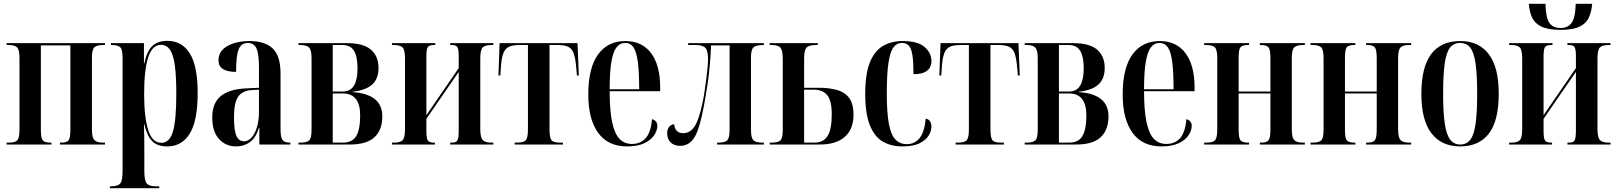

<svg xmlns="http://www.w3.org/2000/svg" viewBox="-20 -764 8549 1015"><path d="M15 0V-10H27Q59 -10 71 -22Q83 -34 83 -79V-457Q83 -501 70.5 -513.5Q58 -526 27 -526H15V-536H535V-526H524Q492 -526 479 -514Q466 -502 466 -458V-79Q466 -37 479 -23.5Q492 -10 525 -10H535V0H297V-10H303Q333 -10 342.5 -22.5Q352 -35 352 -79V-524H196V-79Q196 -34 206 -22Q216 -10 247 -10H252V0Z M561 231V221H566Q603 221 615.5 206Q628 191 628 142V-460Q628 -505 614 -515.5Q600 -526 573 -526H566V-536H741V-429H743Q755 -490 783.5 -519Q812 -548 865 -548Q942 -548 983.5 -481.5Q1025 -415 1025 -272Q1025 -125 983 -57.5Q941 10 864 10Q810 10 783 -19.5Q756 -49 743 -107H741Q742 -72 742.5 -37.5Q743 -3 743 33V142Q743 191 756 206Q769 221 804 221H822V231ZM833 -9Q877 -9 894.5 -69.5Q912 -130 912 -268Q912 -363 904 -420Q896 -477 878 -502Q860 -527 831 -527Q785 -527 763.5 -461Q742 -395 742 -268Q742 -144 763.5 -76.5Q785 -9 833 -9Z M1227 10Q1174 10 1138 -29Q1102 -68 1102 -143Q1102 -219 1147 -256Q1192 -293 1283 -297L1349 -300V-407Q1349 -481 1335.5 -509Q1322 -537 1290 -537Q1256 -537 1242 -504Q1228 -471 1228 -384Q1135 -384 1135 -445Q1135 -494 1182 -520.5Q1229 -547 1299 -547Q1380 -547 1421.5 -508Q1463 -469 1463 -375V-85Q1463 -39 1473 -24.5Q1483 -10 1512 -10H1515V0H1351V-89H1349Q1334 -38 1302.5 -14Q1271 10 1227 10ZM1270 -17Q1293 -17 1311 -38Q1329 -59 1339 -94Q1349 -129 1349 -172V-290L1311 -288Q1258 -284 1237.5 -250.5Q1217 -217 1217 -146Q1217 -74 1230 -45.5Q1243 -17 1270 -17Z M1558 0V-10H1569Q1601 -10 1614 -21.5Q1627 -33 1627 -79V-456Q1627 -500 1613.5 -513Q1600 -526 1569 -526H1558V-536H1813Q1901 -536 1941 -501.5Q1981 -467 1981 -405Q1981 -347 1947.5 -317Q1914 -287 1844 -279V-277Q1921 -272 1961 -240.5Q2001 -209 2001 -148Q2001 -77 1959.5 -38.5Q1918 0 1830 0ZM1791 -280Q1833 -280 1851.5 -312Q1870 -344 1870 -401Q1870 -466 1851 -496Q1832 -526 1791 -526H1739V-280ZM1793 -10Q1842 -10 1863 -44.5Q1884 -79 1884 -154Q1884 -270 1792 -270H1739V-10Z M2052 0V-10H2063Q2095 -10 2108 -22.5Q2121 -35 2121 -81V-455Q2121 -501 2108 -513.5Q2095 -526 2063 -526H2052V-536H2281V-526H2274Q2250 -526 2242 -515.5Q2234 -505 2234 -467V-155L2405 -404V-469Q2405 -503 2398 -514.5Q2391 -526 2369 -526H2360V-536H2588V-526H2578Q2545 -526 2532 -513.5Q2519 -501 2519 -454V-83Q2519 -37 2532 -23.5Q2545 -10 2578 -10H2588V0H2360V-10H2370Q2392 -10 2398.5 -22.5Q2405 -35 2405 -74V-384L2234 -136V-71Q2234 -32 2242 -21Q2250 -10 2272 -10H2279V0Z M2701 0V-10H2712Q2749 -10 2760 -23.5Q2771 -37 2771 -80V-526H2725Q2690 -526 2670 -516.5Q2650 -507 2640.5 -481.5Q2631 -456 2628 -409L2625 -365H2615L2621 -536H3033L3040 -365H3030L3026 -409Q3022 -456 3013 -481.5Q3004 -507 2984 -516.5Q2964 -526 2929 -526H2885V-80Q2885 -37 2895 -23.5Q2905 -10 2940 -10H2956V0Z M3295 10Q3194 10 3142 -62Q3090 -134 3090 -264Q3090 -405 3141.5 -476Q3193 -547 3286 -547Q3374 -547 3422 -483Q3470 -419 3470 -302V-282H3203Q3203 -180 3216 -118.5Q3229 -57 3255 -30Q3281 -3 3321 -3Q3365 -3 3392.5 -32.5Q3420 -62 3427 -134Q3455 -126 3455 -98Q3455 -75 3438.5 -49.5Q3422 -24 3386.5 -7Q3351 10 3295 10ZM3359 -292Q3359 -382 3352 -436Q3345 -490 3329 -513.5Q3313 -537 3285 -537Q3257 -537 3239 -513.5Q3221 -490 3212 -436.5Q3203 -383 3203 -292Z M3575 7Q3544 7 3525.5 -11Q3507 -29 3507 -59Q3507 -81 3518 -94Q3529 -107 3544 -107Q3546 -85 3557.5 -72.5Q3569 -60 3591 -60Q3627 -60 3650.5 -93.5Q3674 -127 3693 -217Q3698 -238 3703 -270Q3708 -302 3712.5 -336.5Q3717 -371 3720 -401.5Q3723 -432 3723 -450Q3723 -501 3706.5 -513.5Q3690 -526 3659 -526H3618V-536H4018V-526H4014Q3976 -526 3963 -513.5Q3950 -501 3950 -460V-79Q3950 -37 3962 -23.5Q3974 -10 4012 -10H4018V0H3771V-10H3777Q3814 -10 3825.5 -23.5Q3837 -37 3837 -79V-524H3739Q3735 -418 3721 -322.5Q3707 -227 3691 -155Q3671 -63 3644.5 -28Q3618 7 3575 7Z M4049 0V-10H4059Q4097 -10 4107.5 -24Q4118 -38 4118 -78V-453Q4118 -496 4106.5 -511Q4095 -526 4059 -526H4049V-536H4303V-526H4293Q4255 -526 4243 -511.5Q4231 -497 4231 -456V-300H4312Q4361 -300 4402.5 -289Q4444 -278 4468 -247.5Q4492 -217 4492 -157Q4492 -82 4446.5 -41Q4401 0 4313 0ZM4286 -10Q4332 -10 4354.5 -44.5Q4377 -79 4377 -160Q4377 -232 4353 -261Q4329 -290 4282 -290H4231V-10Z M4749 10Q4691 10 4647 -15.5Q4603 -41 4578.5 -102Q4554 -163 4554 -267Q4554 -375 4579 -435.5Q4604 -496 4648.5 -521.5Q4693 -547 4752 -547Q4832 -547 4868 -515.5Q4904 -484 4904 -441Q4904 -424 4896.5 -408.5Q4889 -393 4868.5 -382.5Q4848 -372 4809 -372Q4809 -436 4803.5 -472Q4798 -508 4784.5 -522.5Q4771 -537 4749 -537Q4721 -537 4703.5 -514Q4686 -491 4677 -433Q4668 -375 4668 -268Q4668 -168 4679 -109.5Q4690 -51 4713.5 -26.5Q4737 -2 4774 -2Q4815 -2 4841 -33.5Q4867 -65 4874 -137Q4890 -134 4897 -122Q4904 -110 4904 -94Q4904 -73 4890 -48.5Q4876 -24 4842 -7Q4808 10 4749 10Z M5032 0V-10H5043Q5080 -10 5091 -23.5Q5102 -37 5102 -80V-526H5056Q5021 -526 5001 -516.5Q4981 -507 4971.5 -481.5Q4962 -456 4959 -409L4956 -365H4946L4952 -536H5364L5371 -365H5361L5357 -409Q5353 -456 5344 -481.5Q5335 -507 5315 -516.5Q5295 -526 5260 -526H5216V-80Q5216 -37 5226 -23.5Q5236 -10 5271 -10H5287V0Z M5397 0V-10H5408Q5440 -10 5453 -21.5Q5466 -33 5466 -79V-456Q5466 -500 5452.5 -513Q5439 -526 5408 -526H5397V-536H5652Q5740 -536 5780 -501.5Q5820 -467 5820 -405Q5820 -347 5786.5 -317Q5753 -287 5683 -279V-277Q5760 -272 5800 -240.5Q5840 -209 5840 -148Q5840 -77 5798.5 -38.5Q5757 0 5669 0ZM5630 -280Q5672 -280 5690.5 -312Q5709 -344 5709 -401Q5709 -466 5690 -496Q5671 -526 5630 -526H5578V-280ZM5632 -10Q5681 -10 5702 -44.5Q5723 -79 5723 -154Q5723 -270 5631 -270H5578V-10Z M6120 10Q6019 10 5967 -62Q5915 -134 5915 -264Q5915 -405 5966.5 -476Q6018 -547 6111 -547Q6199 -547 6247 -483Q6295 -419 6295 -302V-282H6028Q6028 -180 6041 -118.5Q6054 -57 6080 -30Q6106 -3 6146 -3Q6190 -3 6217.5 -32.5Q6245 -62 6252 -134Q6280 -126 6280 -98Q6280 -75 6263.5 -49.5Q6247 -24 6211.5 -7Q6176 10 6120 10ZM6184 -292Q6184 -382 6177 -436Q6170 -490 6154 -513.5Q6138 -537 6110 -537Q6082 -537 6064 -513.5Q6046 -490 6037 -436.5Q6028 -383 6028 -292Z M6346 0V-10H6358Q6390 -10 6402.5 -22Q6415 -34 6415 -79V-457Q6415 -501 6402.5 -513.5Q6390 -526 6358 -526H6346V-536H6583V-526H6577Q6546 -526 6537 -513.5Q6528 -501 6528 -457V-280H6696V-457Q6696 -501 6686 -513.5Q6676 -526 6646 -526H6640V-536H6878V-526H6867Q6835 -526 6822 -513.5Q6809 -501 6809 -457V-79Q6809 -37 6822 -23.5Q6835 -10 6868 -10H6878V0H6640V-10H6646Q6676 -10 6686 -22.5Q6696 -35 6696 -79V-270H6528V-79Q6528 -34 6538 -22Q6548 -10 6578 -10H6583V0Z M6908 0V-10H6920Q6952 -10 6964.5 -22Q6977 -34 6977 -79V-457Q6977 -501 6964.5 -513.5Q6952 -526 6920 -526H6908V-536H7145V-526H7139Q7108 -526 7099 -513.5Q7090 -501 7090 -457V-280H7258V-457Q7258 -501 7248 -513.5Q7238 -526 7208 -526H7202V-536H7440V-526H7429Q7397 -526 7384 -513.5Q7371 -501 7371 -457V-79Q7371 -37 7384 -23.5Q7397 -10 7430 -10H7440V0H7202V-10H7208Q7238 -10 7248 -22.5Q7258 -35 7258 -79V-270H7090V-79Q7090 -34 7100 -22Q7110 -10 7140 -10H7145V0Z M7698 10Q7602 10 7548 -58.5Q7494 -127 7494 -269Q7494 -547 7700 -547Q7798 -547 7850.5 -477.5Q7903 -408 7903 -269Q7903 -126 7851 -58Q7799 10 7698 10ZM7699 0Q7733 0 7752.5 -25Q7772 -50 7780.5 -109Q7789 -168 7789 -269Q7789 -370 7780.5 -428.5Q7772 -487 7752.5 -512Q7733 -537 7698 -537Q7665 -537 7645.5 -512Q7626 -487 7617.5 -428.5Q7609 -370 7609 -269Q7609 -168 7618 -109Q7627 -50 7647 -25Q7667 0 7699 0Z M8230 -606Q8163 -606 8128 -623.5Q8093 -641 8079 -672Q8065 -703 8062 -744H8150Q8152 -669 8171 -642.5Q8190 -616 8230 -616Q8268 -616 8288 -643Q8308 -670 8310 -744H8397Q8394 -704 8380 -672.5Q8366 -641 8331 -623.5Q8296 -606 8230 -606ZM7958 0V-10H7969Q8001 -10 8014 -22.5Q8027 -35 8027 -81V-455Q8027 -501 8014 -513.5Q8001 -526 7969 -526H7958V-536H8187V-526H8180Q8156 -526 8148 -515.5Q8140 -505 8140 -467V-155L8311 -404V-469Q8311 -503 8304 -514.5Q8297 -526 8275 -526H8266V-536H8494V-526H8484Q8451 -526 8438 -513.5Q8425 -501 8425 -454V-83Q8425 -37 8438 -23.5Q8451 -10 8484 -10H8494V0H8266V-10H8276Q8298 -10 8304.5 -22.5Q8311 -35 8311 -74V-384L8140 -136V-71Q8140 -32 8148 -21Q8156 -10 8178 -10H8185V0Z"/></svg>

Font: Noto Serif Display ExtraCondensed SemiBold
Style: Regular
Weight: 600
Width: 2
Designer: Monotype Design Team
Foundry: Monotype Imaging Inc.
Version: Version 2.009